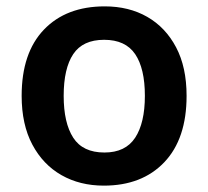

<svg xmlns="http://www.w3.org/2000/svg" viewBox="-20 -573 654 603"><path d="M566 -272Q566 -137 496 -63.5Q426 10 306 10Q231 10 173 -23Q115 -56 81.5 -119Q48 -182 48 -272Q48 -407 118 -480Q188 -553 309 -553Q385 -553 442.5 -520Q500 -487 533 -424.5Q566 -362 566 -272ZM180 -272Q180 -187 210 -140.5Q240 -94 308 -94Q374 -94 404.5 -140.5Q435 -187 435 -272Q435 -358 404.5 -403Q374 -448 307 -448Q240 -448 210 -403Q180 -358 180 -272Z"/></svg>

Font: Noto Sans Sora Sompeng SemiBold
Style: Regular
Weight: 600
Version: Version 2.101